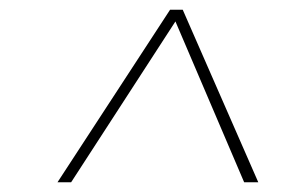

<svg xmlns="http://www.w3.org/2000/svg" viewBox="-20 -750 610 394"><path d="M98 -376 329 -730H355L510 -376H481L340 -706L126 -376Z"/></svg>

Font: MuseoModerno Thin
Style: Italic
Weight: 100
Italic angle: -9°
Designer: Pablo Cosgaya, Héctor Gatti, Marcela Romero, and the Authors of The MuseoModerno Project.
Foundry: Omnibus-Type Team
Version: Version 1.003